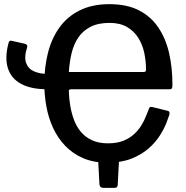

<svg xmlns="http://www.w3.org/2000/svg" viewBox="-20 -772 894 923"><path d="M496 10Q430 10 380 -11.5Q330 -33 294 -70.5Q258 -108 235.5 -156.5Q213 -205 203 -260Q193 -315 193 -370Q193 -448 210.5 -517.5Q228 -587 265.5 -639.5Q303 -692 363 -722Q423 -752 506 -752Q589 -752 646.5 -723Q704 -694 740 -641.5Q776 -589 792.5 -518.5Q809 -448 809 -364Q809 -355 807 -349Q805 -343 795 -343H322Q309 -343 311 -331Q312 -297 318 -262Q324 -227 336 -195Q348 -163 369 -138Q390 -113 422 -98Q454 -83 499 -83Q543 -83 573.5 -95.5Q604 -108 625 -127.5Q646 -147 660 -170Q674 -193 682.5 -215.5Q691 -238 698 -254Q701 -260 714 -257L787 -239Q791 -238 793.5 -234.5Q796 -231 794 -220Q790 -207 779.5 -180Q769 -153 748.5 -120.5Q728 -88 694.5 -58.5Q661 -29 612 -9.5Q563 10 496 10ZM478 131Q468 131 463.5 127Q459 123 458 114L450 -37H554L546 115Q546 123 542.5 127Q539 131 530 131ZM205 -343Q130 -343 82 -368.5Q34 -394 18 -444Q2 -494 21 -565Q24 -579 35 -576L98 -562Q114 -558 111 -546Q95 -498 105.5 -469.5Q116 -441 143.5 -429Q171 -417 205 -417ZM311 -426H669Q677 -426 679.5 -428.5Q682 -431 682 -437Q682 -478 673.5 -518Q665 -558 644.5 -590.5Q624 -623 590 -642.5Q556 -662 507 -662Q452 -662 415 -643Q378 -624 356 -591Q334 -558 324 -515.5Q314 -473 311 -426Z"/></svg>

Font: Libre Franklin Medium
Style: Regular
Weight: 500
Designer: Pablo Impallari, Rodrigo Fuenzalida, Nhung Nguyen
Foundry: Impallari Type
Version: Version 3.000